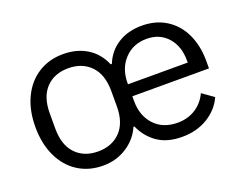

<svg xmlns="http://www.w3.org/2000/svg" viewBox="-93 -729 1162 918"><g transform="rotate(-20 488.0 -270.5)"><path d="M496 -112H491Q467 -56 413.5 -21.5Q360 13 293 13Q221 13 166 -22Q111 -57 80.5 -121.5Q50 -186 50 -271Q50 -356 80.5 -420Q111 -484 166 -519Q221 -554 293 -554Q363 -554 414.5 -522Q466 -490 491 -430H497Q520 -488 571 -520.5Q622 -553 693 -553Q764 -553 817 -519.5Q870 -486 898 -426Q926 -366 926 -289V-251H536V-226Q536 -152 579.5 -105Q623 -58 698 -58Q749 -58 788.5 -83Q828 -108 849 -153L907 -112Q881 -55 825 -21Q769 13 694 13Q619 13 570 -21Q521 -55 496 -112ZM840 -322Q840 -396 799.5 -441Q759 -486 693 -486Q624 -486 580 -439Q536 -392 536 -318V-312H840ZM450 -232V-309Q450 -393 407 -437.5Q364 -482 293 -482Q222 -482 179.5 -437.5Q137 -393 137 -309V-232Q137 -148 179.5 -103.5Q222 -59 293 -59Q364 -59 407 -103.5Q450 -148 450 -232Z"/></g></svg>

Font: IBM Plex Sans JP
Style: Regular
Weight: 400
Designer: Mike Abbink; Paul van der Laan; Pieter van Rosmalen; Wujin Sim; Yejin Wi; Jinhee Kim; Boomi Park; Yona Kim; Kichan Ma
Foundry: Sandoll Inc.
Version: Version 1.000